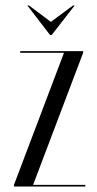

<svg xmlns="http://www.w3.org/2000/svg" viewBox="-20 -682 354 702"><path d="M80 -662 163 -554H169L253 -662H247L166 -602L86 -662ZM292 0V-6H101L284 -489V-495H54V-489H214L31 -6V0Z"/></svg>

Font: Moniqa Display
Style: Regular
Weight: 400
Designer: Rajesh Rajput
Foundry: Rajesh Rajput
Version: Version 1.000